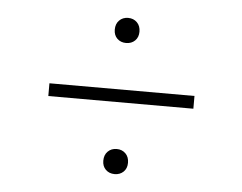

<svg xmlns="http://www.w3.org/2000/svg" viewBox="-38 -620 606 480"><g transform="rotate(5 265.5 -380.0)"><path d="M83.5 -364V-396H447.5V-364ZM265.5 -184Q252 -184 243.2 -192.5Q234.5 -201 234.5 -215Q234.5 -229.5 243.2 -238.2Q252 -247 265.5 -247Q279 -247 287.8 -238.2Q296.5 -229.5 296.5 -215Q296.5 -201 287.8 -192.5Q279 -184 265.5 -184ZM265.5 -513Q252 -513 243.2 -521.5Q234.5 -530 234.5 -544Q234.5 -558.5 243.2 -567.2Q252 -576 265.5 -576Q279 -576 287.8 -567.2Q296.5 -558.5 296.5 -544Q296.5 -530 287.8 -521.5Q279 -513 265.5 -513Z"/></g></svg>

Font: Encode Sans Condensed Thin Thin
Style: Regular
Weight: 250
Version: Version 3.002